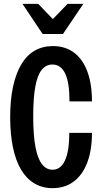

<svg xmlns="http://www.w3.org/2000/svg" viewBox="-20 -970 529 1000"><path d="M253 10Q201 10 159.5 -14.5Q118 -39 90 -86Q62 -133 47.5 -202Q33 -271 33 -361Q33 -450 48 -519Q63 -588 91 -635Q119 -682 160.5 -706Q202 -730 255 -730Q320 -730 365.5 -696Q411 -662 435 -597.5Q459 -533 459 -442H342Q342 -540 319.5 -587Q297 -634 253 -634Q220 -634 197.5 -606.5Q175 -579 164 -519.5Q153 -460 153 -364Q153 -267 164.5 -205.5Q176 -144 198.5 -115Q221 -86 254 -86Q296 -86 318.5 -134.5Q341 -183 341 -278H459Q459 -188 434.5 -123.5Q410 -59 364 -24.5Q318 10 253 10ZM202 -793 97 -950H179L298 -826H212L332 -950H414L308 -793Z"/></svg>

Font: Instrument Sans Condensed SemiBold
Style: Regular
Weight: 600
Width: 3
Designer: Rodrigo Fuenzalida
Foundry: fragTYPE
Version: Version 1.000;gftools[0.9.28]